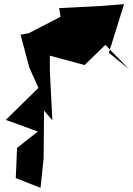

<svg xmlns="http://www.w3.org/2000/svg" viewBox="-20 -828 641 924"><path d="M504 -574 577 -808 461 -799 265 -789 271 -747 118 -668 79 -661 121 -503 165 -405 8 -251 162 -195 62 -116 56 29 175 76 190 -66 192 -296 232 -249 220 -484V-560L387 -515L487 -612L601 -495Z"/></svg>

Font: Asimov Silicon
Style: Regular
Weight: 400
Designer: Google
Version: Version 2.000980; 2014